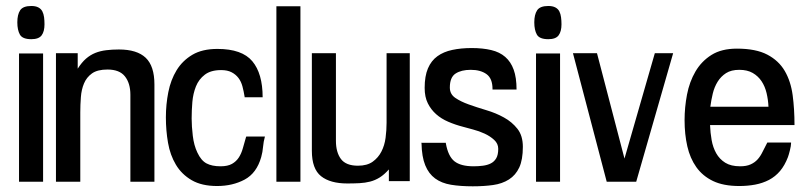

<svg xmlns="http://www.w3.org/2000/svg" viewBox="-20 -620 2730 655"><path d="M131.8 -537.1Q131.8 -512.7 122.1 -499.5Q112.3 -486.3 86.9 -486.3Q56.6 -486.3 47.9 -502Q39.1 -517.6 39.1 -543.9Q39.1 -570.3 48.8 -585Q58.6 -599.6 86.9 -599.6Q101.6 -599.6 110.8 -594.7Q120.1 -589.8 124.5 -581.1Q128.9 -572.3 130.4 -561Q131.8 -549.8 131.8 -537.1ZM127 0H44.9V-437.5H127Z M506.8 0H424.8V-296.9Q424.8 -335.9 406.2 -359.4Q387.7 -382.8 346.7 -382.8Q312.5 -382.8 293.9 -369.6Q275.4 -356.4 266.6 -335.4Q257.8 -314.5 255.9 -288.6Q253.9 -262.7 253.9 -236.3V0H170.9V-438.5H245.1V-385.7Q258.8 -407.2 273.4 -419.9Q288.1 -432.6 305.2 -439.5Q322.3 -446.3 342.3 -448.7Q362.3 -451.2 385.7 -451.2Q447.3 -451.2 477.1 -422.9Q506.8 -394.5 506.8 -332Z M883.8 -154.3Q878.9 -136.7 877.4 -119.1Q876 -101.6 871.1 -84Q855.5 -29.3 814.5 -7.3Q773.4 14.6 720.7 14.6Q668 14.6 633.8 -5.4Q599.6 -25.4 580.1 -58.1Q560.5 -90.8 553.2 -132.8Q545.9 -174.8 545.9 -219.7Q545.9 -263.7 554.2 -305.7Q562.5 -347.7 582.5 -380.4Q602.5 -413.1 636.2 -433.1Q669.9 -453.1 721.7 -453.1Q805.7 -453.1 840.8 -411.1Q876 -369.1 876 -288.1H814.5V-290Q811.5 -308.6 807.1 -325.2Q802.7 -341.8 793.5 -354Q784.2 -366.2 770 -373.5Q755.9 -380.9 734.4 -380.9Q699.2 -380.9 678.7 -365.2Q658.2 -349.6 648.4 -325.2Q638.7 -300.8 636.2 -272Q633.8 -243.2 633.8 -215.8Q633.8 -189.5 637.7 -156.7Q641.6 -124 653.3 -99.6Q666 -72.3 684.6 -62.5Q703.1 -52.7 732.4 -52.7Q756.8 -52.7 771.5 -61Q786.1 -69.3 794.9 -83Q803.7 -96.7 808.6 -114.7Q813.5 -132.8 819.3 -152.3Q819.3 -153.3 820.3 -154.3Z M1004.9 0H922.9V-598.6H1004.9Z M1377.9 -2H1306.6V-42Q1291 -24.4 1275.4 -14.6Q1259.8 -4.9 1242.7 -0.5Q1225.6 3.9 1206.1 4.9Q1186.5 5.9 1165 5.9Q1106.4 5.9 1075.2 -19Q1043.9 -43.9 1043.9 -105.5V-438.5H1126V-139.6Q1126 -100.6 1143.1 -77.6Q1160.2 -54.7 1201.2 -54.7Q1232.4 -54.7 1251.5 -68.4Q1270.5 -82 1281.2 -103Q1292 -124 1295.4 -149.9Q1298.8 -175.8 1298.8 -201.2V-438.5H1377.9Z M1763.7 -119.1Q1763.7 -75.2 1751.5 -48.8Q1739.3 -22.5 1716.3 -7.8Q1693.4 6.8 1662.1 11.2Q1630.9 15.6 1592.8 15.6Q1550.8 15.6 1518.6 10.3Q1486.3 4.9 1464.4 -11.2Q1442.4 -27.3 1430.7 -56.2Q1418.9 -85 1418 -130.9L1417 -132.8H1501V-130.9Q1508.8 -86.9 1530.3 -69.8Q1551.8 -52.7 1595.7 -52.7Q1612.3 -52.7 1627.4 -54.7Q1642.6 -56.6 1654.3 -62.5Q1666 -68.4 1672.9 -80.1Q1679.7 -91.8 1679.7 -112.3Q1679.7 -129.9 1666 -142.6Q1652.3 -155.3 1633.3 -164.1Q1614.3 -172.9 1593.8 -178.2Q1573.2 -183.6 1559.6 -187.5Q1533.2 -194.3 1509.3 -204.6Q1485.4 -214.8 1467.8 -230.5Q1450.2 -246.1 1439.5 -267.6Q1428.7 -289.1 1428.7 -320.3Q1428.7 -360.4 1439.9 -386.7Q1451.2 -413.1 1472.2 -428.2Q1493.2 -443.4 1522.9 -449.7Q1552.7 -456.1 1588.9 -456.1Q1627 -456.1 1655.8 -449.2Q1684.6 -442.4 1703.6 -425.8Q1722.7 -409.2 1732.4 -382.3Q1742.2 -355.5 1742.2 -314.5H1660.2V-316.4Q1660.2 -352.5 1639.6 -367.2Q1619.1 -381.8 1585.9 -381.8Q1553.7 -381.8 1534.2 -369.1Q1514.6 -356.4 1514.6 -321.3Q1514.6 -298.8 1533.2 -286.1Q1551.8 -273.4 1579.1 -263.7Q1606.4 -253.9 1639.2 -244.1Q1671.9 -234.4 1699.2 -219.2Q1726.6 -204.1 1745.1 -180.7Q1763.7 -157.2 1763.7 -119.1Z M1895.5 -537.1Q1895.5 -512.7 1885.7 -499.5Q1876 -486.3 1850.6 -486.3Q1820.3 -486.3 1811.5 -502Q1802.7 -517.6 1802.7 -543.9Q1802.7 -570.3 1812.5 -585Q1822.3 -599.6 1850.6 -599.6Q1865.2 -599.6 1874.5 -594.7Q1883.8 -589.8 1888.2 -581.1Q1892.6 -572.3 1894 -561Q1895.5 -549.8 1895.5 -537.1ZM1890.6 0H1808.6V-437.5H1890.6Z M2276.4 -438.5 2150.4 0H2049.8L1934.6 -438.5H2016.6L2110.4 -79.1L2213.9 -438.5Z M2690.4 -193.4H2402.3Q2403.3 -167 2407.7 -142.1Q2412.1 -117.2 2423.3 -97.2Q2434.6 -77.1 2454.1 -64.9Q2473.6 -52.7 2504.9 -52.7Q2526.4 -52.7 2540.5 -59.1Q2554.7 -65.4 2564.5 -76.2Q2574.2 -86.9 2581.5 -102.1Q2588.9 -117.2 2597.7 -133.8H2678.7V-131.8Q2678.7 -123 2674.8 -107.4Q2670.9 -91.8 2668 -84Q2657.2 -55.7 2641.1 -36.6Q2625 -17.6 2603.5 -6.3Q2582 4.9 2556.2 9.8Q2530.3 14.6 2502 14.6Q2448.2 14.6 2412.6 -2.4Q2377 -19.5 2355.5 -49.8Q2334 -80.1 2324.7 -121.1Q2315.4 -162.1 2315.4 -210Q2315.4 -253.9 2323.7 -297.4Q2332 -340.8 2352.5 -376Q2373 -411.1 2407.2 -432.6Q2441.4 -454.1 2494.1 -454.1Q2558.6 -454.1 2597.7 -433.6Q2636.7 -413.1 2657.2 -377.9Q2677.7 -342.8 2684.1 -295.4Q2690.4 -248 2690.4 -193.4ZM2601.6 -255.9Q2600.6 -279.3 2595.2 -302.2Q2589.8 -325.2 2578.1 -342.8Q2566.4 -360.4 2547.9 -371.1Q2529.3 -381.8 2502 -381.8Q2474.6 -381.8 2457 -370.6Q2439.5 -359.4 2428.2 -341.3Q2417 -323.2 2411.6 -300.8Q2406.2 -278.3 2403.3 -255.9Z"/></svg>

Font: RIT TN Joy
Style: Bold
Weight: 700
Designer: Hussain K H
Foundry: Rachana Institute of Typography
Version: 1.6.2